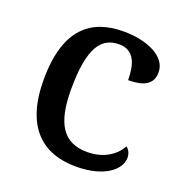

<svg xmlns="http://www.w3.org/2000/svg" viewBox="-106 -642 713 746"><g transform="rotate(20 251.0 -268.5)"><path d="M286 10C405 10 463 -43 463 -90C463 -108 456 -122 444 -131C421 -88 372 -58 308 -58C207 -58 166 -126 166 -266C166 -443 211 -494 283 -494C345 -494 362 -440 362 -375C434 -375 463 -399 463 -444C463 -510 378 -547 282 -547C152 -547 53 -480 53 -265C53 -67 149 10 286 10Z"/></g></svg>

Font: Noto Serif Georgian Medium
Style: Regular
Weight: 500
Designer: Monotype Design Team, Akaki Razmadze
Foundry: Google LLC
Version: Version 2.003